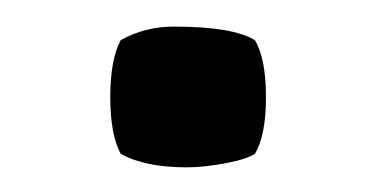

<svg xmlns="http://www.w3.org/2000/svg" viewBox="-20 -122 290 148"><path d="M65 -47Q65 -76 73 -91Q91.5 -101.5 114 -101.5Q159.5 -101.5 176.5 -91Q185 -77 185 -47Q185 -17.5 176.5 -3.5Q171 0.5 154 3.8Q137 7 124 7Q91.5 7 73 -3.5Q65 -18.5 65 -47Z"/></svg>

Font: Signika-CLs Light
Style: CLs-Regular
Weight: 300
Version: Version 2.003;gftools[0.9.32]